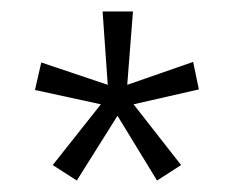

<svg xmlns="http://www.w3.org/2000/svg" viewBox="-20 -781 408 335"><path d="M212 -761H159L168 -633L52 -672L41 -624L156 -599L72 -493L114 -466L185 -579L254 -466L296 -493L213 -599L327 -625L317 -673L202 -633Z"/></svg>

Font: Noto Sans Lao ExtraCondensed Light
Style: Regular
Weight: 300
Width: 2
Designer: Monotype Design Team
Foundry: Monotype Imaging Inc.
Version: Version 2.003